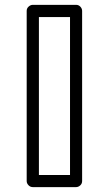

<svg xmlns="http://www.w3.org/2000/svg" viewBox="-20 -745 358 790"><path d="M89.8 0V-700.2Q89.8 -710.9 97.9 -718Q106 -725.1 115.2 -725.1H293Q303.7 -725.1 310.8 -717.3Q317.9 -709.5 317.9 -700.2V0Q317.9 10.7 310.1 17.8Q302.2 24.9 293 24.9H115.2Q104.5 24.9 97.2 17.1Q89.8 9.3 89.8 0ZM140.1 -24.9H268.1V-674.8H140.1Z"/></svg>

Font: Trueno Bold Outline
Style: Regular
Weight: 700
Width: 6
Designer: Julieta Ulanovsky
Foundry: Julieta Ulanovsky
Version: Version 3.001b | FøM Fix